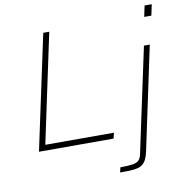

<svg xmlns="http://www.w3.org/2000/svg" viewBox="-99 -837 1094 1135"><g transform="rotate(-10 448.5 -269.5)"><path d="M79 0 226 -688H262L123 -34H535L527 0ZM830 -677 844 -743H887L873 -677ZM530 204 537 174Q584 174 610 170Q636 166 648 154Q660 142 665 117L799 -510H834L703 107Q697 136 688 154Q679 172 666 182.5Q653 193 634 197.5Q615 202 589.5 203Q564 204 530 204Z"/></g></svg>

Font: Saira Expanded Thin
Style: Italic
Weight: 250
Width: 7
Italic angle: -12°
Designer: Hector Gatti with collaboration of the Omnibus-Type team
Foundry: Omnibus-Type
Version: Version 1.101